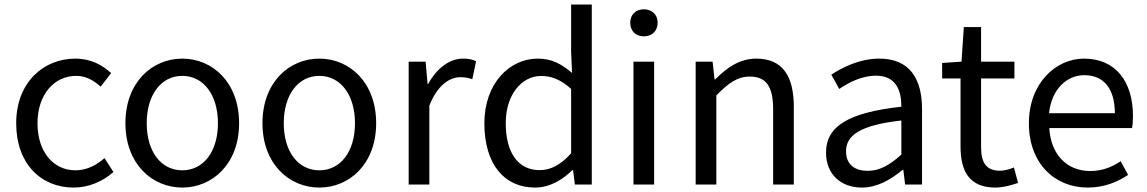

<svg xmlns="http://www.w3.org/2000/svg" viewBox="-20 -816 5072 849"><path d="M305.9 13.4C370.8 13.4 433 -12.5 481.7 -55.4L442 -116.9C408.1 -86.6 363.8 -62.9 314.3 -62.9C214.2 -62.9 145.8 -146.1 145.8 -271C145.8 -396.1 217.9 -480.5 317.1 -480.5C359.4 -480.5 393.6 -461.1 425 -432.8L471.5 -492.7C433.3 -527.3 383.6 -556.8 312.8 -556.8C173.3 -556.8 51.6 -452.3 51.6 -271C51.6 -91.1 161.8 13.4 305.9 13.4Z M786.1 13.4C919.2 13.4 1037.3 -91.1 1037.3 -271C1037.3 -452.3 919.2 -556.8 786.1 -556.8C652.7 -556.8 534.6 -452.3 534.6 -271C534.6 -91.1 652.7 13.4 786.1 13.4ZM786.1 -62.9C691.7 -62.9 628.8 -146.1 628.8 -271C628.8 -396.1 691.7 -480.5 786.1 -480.5C880.2 -480.5 943.7 -396.1 943.7 -271C943.7 -146.1 880.2 -62.9 786.1 -62.9Z M1392.1 13.4C1525.2 13.4 1643.3 -91.1 1643.3 -271C1643.3 -452.3 1525.2 -556.8 1392.1 -556.8C1258.7 -556.8 1140.6 -452.3 1140.6 -271C1140.6 -91.1 1258.7 13.4 1392.1 13.4ZM1392.1 -62.9C1297.7 -62.9 1234.8 -146.1 1234.8 -271C1234.8 -396.1 1297.7 -480.5 1392.1 -480.5C1486.2 -480.5 1549.7 -396.1 1549.7 -271C1549.7 -146.1 1486.2 -62.9 1392.1 -62.9Z M1787.1 0H1878.5V-348.8C1914.8 -441.5 1970.1 -474.6 2015.2 -474.6C2037.7 -474.6 2049.8 -471.8 2068.4 -465.6L2085.2 -545.4C2068 -553.6 2051.4 -556.8 2027.2 -556.8C1966.5 -556.8 1910.8 -513.1 1873.1 -444.4H1870.7L1862 -543.4H1787.1Z M2345.6 13.4C2411.2 13.4 2468.6 -21.7 2511.1 -64.1H2513.9L2522 0H2596.8V-796H2505.4V-587L2509.6 -493.5C2462.2 -533.2 2421 -556.8 2357.4 -556.8C2233.3 -556.8 2121.8 -447.2 2121.8 -271C2121.8 -89.9 2209.7 13.4 2345.6 13.4ZM2365.8 -63.7C2270.6 -63.7 2216.3 -141.4 2216.3 -271.8C2216.3 -395.7 2285.7 -480.1 2372.5 -480.1C2417.8 -480.1 2459.5 -464.4 2505.4 -422.9V-137.9C2460.3 -88.1 2416.2 -63.7 2365.8 -63.7Z M2781.1 0H2872.5V-543.4H2781.1ZM2827.4 -655.3C2862.6 -655.3 2888 -678.5 2888 -716.2C2888 -751.1 2862.6 -774.9 2827.4 -774.9C2791.2 -774.9 2766.9 -751.1 2766.9 -716.2C2766.9 -678.5 2791.2 -655.3 2827.4 -655.3Z M3056.1 0H3147.5V-394C3201.6 -449 3240.3 -477.4 3295.5 -477.4C3368 -477.4 3398.7 -434 3398.7 -332.4V0H3490.1V-344.1C3490.1 -482.4 3438.3 -556.8 3324.1 -556.8C3249.5 -556.8 3193.4 -515.9 3142.1 -464.5H3139.7L3131 -543.4H3056.1Z M3791.2 13.4C3858.5 13.4 3919.4 -21.7 3970.7 -64.9H3974.5L3982.2 0H4057.1V-334C4057.1 -468.7 4001.5 -556.8 3868.5 -556.8C3781.4 -556.8 3705.2 -518.2 3655.9 -486L3691 -422.7C3734 -451.7 3790.8 -481.3 3854 -481.3C3943.2 -481.3 3965.9 -414 3965.7 -344.2C3734.5 -318.4 3632.6 -259.5 3632.6 -141.3C3632.6 -43.3 3700.2 13.4 3791.2 13.4ZM3816.8 -60.6C3763.4 -60.6 3721.1 -85.1 3721.1 -147.4C3721.1 -217.3 3782.7 -262.5 3965.7 -283.2V-132.4C3913.4 -85.5 3869.3 -60.6 3816.8 -60.6Z M4381.5 13.4C4415.1 13.4 4451.2 3.2 4481.8 -7L4463.5 -75.6C4446.5 -68.2 4421.6 -61 4402.4 -61C4339 -61 4318.2 -99.4 4318.2 -165.4V-469H4465.6V-543.4H4318.2V-696.2H4242L4231.7 -543.4L4146.1 -537.6V-469H4227.4V-167.7C4227.4 -59.3 4265.9 13.4 4381.5 13.4Z M4789.7 13.4C4863 13.4 4920.9 -11.4 4968.3 -42.5L4935.5 -103.1C4895.1 -76.1 4852.9 -59.8 4800.3 -59.8C4696.6 -59.8 4626.1 -134.5 4619.9 -249.7H4985.6C4988.4 -263.7 4989.9 -282.5 4989.9 -301.7C4989.9 -457.3 4911.7 -556.8 4773.4 -556.8C4648.6 -556.8 4529.6 -447.7 4529.6 -271C4529.6 -92.3 4644.6 13.4 4789.7 13.4ZM4618.7 -315.5C4630.1 -422.7 4698.1 -483.6 4774.5 -483.6C4860.3 -483.6 4909.7 -424.5 4909.7 -315.5Z"/></svg>

Font: Source Han Sans JP VF
Style: Regular
Weight: 250
Designer: Ryoko NISHIZUKA 西塚涼子 (kana, bopomofo & ideographs); Paul D. Hunt (Latin, Greek & Cyrillic); Sandoll Communications 산돌커뮤니
Foundry: Adobe
Version: Version 2.004;hotconv 1.0.118;makeotfexe 2.5.65603